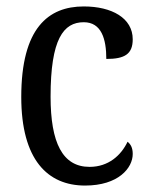

<svg xmlns="http://www.w3.org/2000/svg" viewBox="-20 -566 466 596"><path d="M244 10C348 10 392 -45 392 -88C392 -107 386 -118 376 -126C356 -84 317 -48 258 -48C174 -48 137 -123 137 -266C137 -445 177 -497 240 -497C295 -497 310 -445 310 -383C367 -383 392 -398 392 -444C392 -510 327 -546 240 -546C130 -546 46 -479 46 -265C46 -70 128 10 244 10Z"/></svg>

Font: Noto Serif Ethiopic Cn
Style: Regular
Weight: 400
Width: 3
Designer: Monotype Design Team
Foundry: Monotype Imaging Inc.
Version: Version 2.102